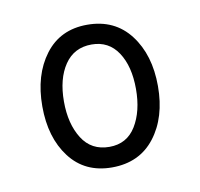

<svg xmlns="http://www.w3.org/2000/svg" viewBox="-47 -781 416 399"><g transform="rotate(-10 161.0 -581.5)"><path d="M160 -431Q103 -431 71 -473Q39 -515 39 -581Q39 -647 71 -689.5Q103 -732 160 -732Q218 -732 250.5 -689.5Q283 -647 283 -581Q283 -515 250.5 -473Q218 -431 160 -431ZM162 -474Q199 -474 218 -505Q237 -536 237 -583Q237 -631 217.5 -660.5Q198 -690 162 -690Q125 -690 105 -660.5Q85 -631 85 -583Q85 -536 104.5 -505Q124 -474 162 -474Z"/></g></svg>

Font: Noto Serif Khmer ExtraCondensed SemiBold
Style: Regular
Weight: 600
Width: 2
Designer: Danh Hong and the Monotype Design Team
Foundry: Monotype Imaging Inc.
Version: Version 2.004; ttfautohint (v1.8.4.7-5d5b)